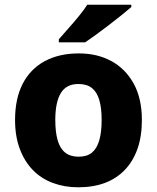

<svg xmlns="http://www.w3.org/2000/svg" viewBox="-20 -786 667 816"><path d="M583 -276Q583 -207 564.5 -154Q546 -101 510.5 -64Q475 -27 425.5 -8.5Q376 10 312 10Q254 10 204.5 -8.5Q155 -27 119.5 -63.5Q84 -100 64 -153.5Q44 -207 44 -276Q44 -367 76.5 -430Q109 -493 170 -526Q231 -559 315 -559Q394 -559 454 -526Q514 -493 548.5 -430Q583 -367 583 -276ZM215 -276Q215 -225 225 -190Q235 -155 257 -137.5Q279 -120 314 -120Q350 -120 371 -137.5Q392 -155 402 -190Q412 -225 412 -276Q412 -327 402 -361Q392 -395 370.5 -412Q349 -429 313 -429Q262 -429 238.5 -390.5Q215 -352 215 -276ZM538 -756Q522 -742 497 -722Q472 -702 443.5 -680Q415 -658 388 -638.5Q361 -619 342 -606H230V-619Q246 -638 269 -663.5Q292 -689 314.5 -716.5Q337 -744 351 -766H538Z"/></svg>

Font: Noto Sans Hebrew ExtraBold
Style: Regular
Weight: 800
Designer: Monotype Design Team
Foundry: Monotype Imaging Inc.
Version: Version 2.003